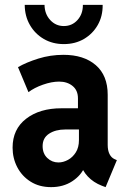

<svg xmlns="http://www.w3.org/2000/svg" viewBox="-20 -768 531 796"><path d="M191.8 7.8Q142.9 7.8 107.1 -14.8Q71.2 -37.3 51.7 -74.6Q32.2 -111.9 32.2 -156Q32.2 -232.4 88.3 -275.7Q144.4 -319.1 234.8 -319.1H322.6V-231.2H250.5Q210.2 -231.2 183.5 -213.7Q156.7 -196.3 156.7 -162.3Q156.7 -131.3 176.2 -112.9Q195.7 -94.5 222.2 -94.5Q242.2 -94.5 261.9 -105.2Q281.5 -115.9 294.4 -136.5Q307.3 -157 307.3 -187.2V-252.3L303.2 -275.7V-360.2Q303.2 -393.5 280.9 -411.6Q258.7 -429.7 225.1 -429.7Q194.3 -429.7 158.2 -417Q122 -404.3 98 -385.9L54.6 -489.6Q89 -509.5 138.9 -525.1Q188.9 -540.7 243 -540.7Q327.4 -540.7 377 -498Q426.5 -455.2 426.5 -375.2V-167.2Q426.5 -144.5 433.9 -129.5Q441.3 -114.5 454.6 -108.4L464.5 -104.1L417.8 7.8L402.2 2Q367.1 -11.6 343.8 -36.6Q320.5 -61.7 316.8 -86.3L346.9 -62.4H291.1L331.4 -77.1Q316.8 -41 279.6 -16.6Q242.5 7.8 191.8 7.8ZM244.6 -585.2Q198.2 -585.2 161.6 -606.4Q125.1 -627.7 104 -664.4Q82.8 -701.1 82.5 -747.7H164.6Q165.1 -710.1 188.1 -685Q211.1 -660 244.6 -660Q278.8 -660 301.3 -685Q323.9 -710.1 323.6 -747.7H405.6Q406.2 -701.1 385.3 -664.4Q364.4 -627.7 327.9 -606.4Q291.5 -585.2 244.6 -585.2Z"/></svg>

Font: Reddit Sans Condensed
Style: Regular
Weight: 400
Designer: Stephen Hutchings
Foundry: Reddit
Version: Version 1.014